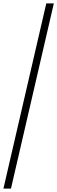

<svg xmlns="http://www.w3.org/2000/svg" viewBox="-69 -825 334 1120"><path d="M-49 275 201 -805H245L-5 275Z"/></svg>

Font: Platypi Light Light
Style: Italic
Weight: 300
Italic angle: -13°
Version: Version 1.200